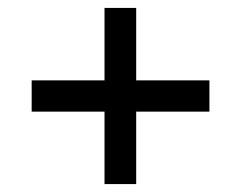

<svg xmlns="http://www.w3.org/2000/svg" viewBox="-20 -600 609 485"><path d="M244 -135V-318H60V-397H244V-580H324V-397H509V-318H324V-135Z"/></svg>

Font: Noto Serif Hentaigana Black
Style: Regular
Weight: 900
Designer: Kazuhiro Yamada
Foundry: nipponia
Version: Version 1.000; ttfautohint (v1.8.4.7-5d5b)